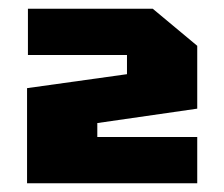

<svg xmlns="http://www.w3.org/2000/svg" viewBox="-20 -720 514 440"><path d="M432 -406V-300H42V-518L271 -550V-594H44V-700H330L432 -615V-471L203 -438V-406Z"/></svg>

Font: Tektur ExtraBold
Style: Regular
Weight: 800
Designer: Adam Jagosz
Foundry: Adam Jagosz
Version: Version 1.005;gftools[0.9.30]